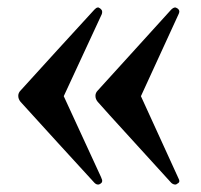

<svg xmlns="http://www.w3.org/2000/svg" viewBox="-20 -501 540 515"><path d="M243 -6C245 -6 246 -6 249 -8C252 -10 254 -12 254 -15C254 -16 254 -17 254 -18C253 -21 252 -23 251 -26L151 -243L253 -463C254 -465 254 -468 254 -470C254 -472 253 -474 252 -475C250 -478 246 -480 244 -481C244 -481 243 -481 243 -481C239 -481 236 -478 233 -475C227 -469 42 -266 35 -258C31 -254 29 -249 29 -244C29 -238 31 -233 35 -228C42 -220 227 -17 233 -11C236 -8 239 -6 243 -6ZM450 -6C451 -6 453 -6 455 -8C459 -10 461 -12 461 -15C461 -17 461 -18 459 -22L358 -243L459 -463C460 -465 461 -468 461 -470C461 -473 459 -477 455 -479C453 -480 451 -481 450 -481C446 -481 442 -478 439 -475C434 -469 249 -266 242 -258C238 -254 236 -249 236 -244C236 -238 238 -233 242 -228C248 -220 434 -17 439 -11C442 -8 446 -6 450 -6Z"/></svg>

Font: Shippori Mincho OTF SemiBold
Style: Regular
Weight: 600
Designer: FONTDASU
Foundry: FONTDASU / Google Inc. / but / Adobe
Version: Version 3.300;hotconv 1.0.109;makeotfexe 2.5.65596